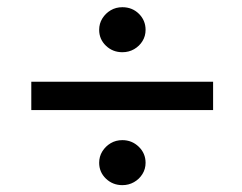

<svg xmlns="http://www.w3.org/2000/svg" viewBox="-20 -606 688 546"><path d="M69 -293V-373.5H586V-293ZM328 -79.5Q300.5 -79.5 281.2 -98Q262 -116.5 262 -143Q262 -161 271 -175.5Q280 -190 294.8 -198.8Q309.5 -207.5 328 -207.5Q355 -207.5 374.5 -188.8Q394 -170 394 -143Q394 -125.5 385 -111Q376 -96.5 361 -88Q346 -79.5 328 -79.5ZM328 -457.5Q300.5 -457.5 281.2 -476Q262 -494.5 262 -521Q262 -539 271 -553.5Q280 -568 294.8 -576.8Q309.5 -585.5 328 -585.5Q356 -585.5 375 -566.8Q394 -548 394 -521Q394 -503.5 385.2 -489.2Q376.5 -475 361.5 -466.2Q346.5 -457.5 328 -457.5Z"/></svg>

Font: Geologica Cursive
Style: Regular
Weight: 400
Designer: Sindre Bremnes, Frode Helland
Foundry: Monokrom Skriftforlag AS
Version: Version 1.010;gftools[0.9.28]